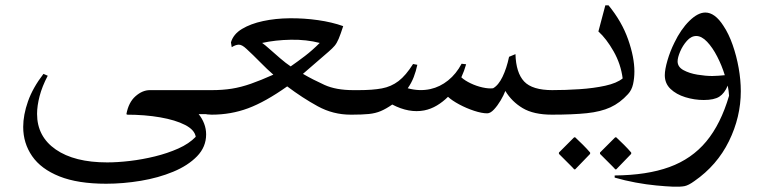

<svg xmlns="http://www.w3.org/2000/svg" viewBox="-20 -430 2850 720"><path d="M159 -146Q138 -106 128.5 -69.5Q119 -33 119 -3Q119 82 189 130.5Q259 179 382 179Q421 179 467.5 173.5Q514 168 561 156.5Q608 145 648.5 127Q689 109 714 83Q710 57 674 38.5Q638 20 580.5 10Q523 0 454 0L457 -2H454Q462 -46 488 -69Q514 -92 542 -92H772Q794 -92 803.5 -77.5Q813 -63 813 -46Q813 -29 803.5 -15.5Q794 -2 772 -2H725Q738 14 745.5 33.5Q753 53 753 74Q753 121 719 156Q685 191 629.5 214Q574 237 508 248Q442 259 378 259Q272 259 203 231.5Q134 204 100.5 155.5Q67 107 67 46Q67 1 85 -50Q103 -101 143 -153Z M1305 -92Q1325 -92 1335.5 -77.5Q1346 -63 1345 -45Q1345 -29 1335 -14.5Q1325 0 1305 0H1295Q1229 0 1171.5 -31.5Q1114 -63 1057 -106Q975 -48 910.5 -24Q846 0 774 0Q739 0 721 -15Q703 -30 703 -47Q703 -64 721 -78Q739 -92 774 -92Q815 -92 849.5 -97.5Q884 -103 921 -116Q958 -129 1005 -150Q982 -170 955.5 -197Q929 -224 904 -247Q887 -263 875 -262.5Q863 -262 849 -253L846 -271Q855 -302 887.5 -321.5Q920 -341 966.5 -351Q1013 -361 1066.5 -361.5Q1120 -362 1172.5 -354.5Q1225 -347 1267 -332Q1257 -301 1250 -284.5Q1243 -268 1235 -258.5Q1227 -249 1212 -236L1116 -153Q1154 -131 1197 -111.5Q1240 -92 1305 -92ZM963 -269Q972 -263 990.5 -246.5Q1009 -230 1030.5 -211.5Q1052 -193 1070 -181Q1096 -199 1123.5 -220Q1151 -241 1179 -269Q1129 -282 1071 -281Q1013 -280 963 -269Z M1711 -191 1728 -189Q1721 -164 1710 -140Q1723 -128 1745 -117.5Q1767 -107 1790 -102Q1813 -97 1829 -99Q1849 -110 1864.5 -142Q1880 -174 1889 -217L1913 -227Q1915 -157 1945.5 -124.5Q1976 -92 2052 -92Q2072 -92 2081.5 -77Q2091 -62 2091 -45Q2090 -28 2080 -14Q2070 0 2050 0Q1981 0 1940 -24.5Q1899 -49 1875 -89Q1869 -73 1857.5 -53.5Q1846 -34 1832.5 -19.5Q1819 -5 1807 -5Q1787 -5 1758 -14.5Q1729 -24 1702 -38.5Q1675 -53 1660 -67Q1641 -48 1618.5 -34.5Q1596 -21 1571 -16Q1514 -5 1451 -38Q1428 -22 1408 -13.5Q1388 -5 1363 -2.5Q1338 0 1300 0Q1272 0 1253.5 -13.5Q1235 -27 1235 -46Q1235 -66 1253.5 -79Q1272 -92 1300 -92H1325Q1377 -92 1412 -98.5Q1447 -105 1474.5 -126Q1502 -147 1529 -190L1545 -187Q1540 -163 1531.5 -141Q1523 -119 1509 -99Q1553 -87 1594 -96Q1630 -104 1660.5 -128.5Q1691 -153 1711 -191Z M2262 -410Q2312 -349 2335.5 -282Q2359 -215 2359 -162Q2359 -137 2354 -114.5Q2349 -92 2335 -77Q2305 -44 2269 -27.5Q2233 -11 2180.5 -5.5Q2128 0 2048 0Q2021 0 2000 -14.5Q1979 -29 1979 -45Q1978 -63 1999.5 -77.5Q2021 -92 2048 -92Q2100 -92 2153 -95.5Q2206 -99 2249.5 -108.5Q2293 -118 2315 -136Q2308 -190 2281 -237.5Q2254 -285 2224 -312L2250 -410ZM2287 205Q2286 203 2275 192Q2264 181 2251 168Q2238 155 2230 147V142L2287 85H2291Q2305 98 2320 113Q2335 128 2347 142V147L2291 205ZM2133 205Q2132 203 2121 192Q2110 181 2097 168Q2084 155 2076 147V142L2133 85H2137Q2151 98 2166 113Q2181 128 2193 142V147L2137 205Z M2625 -383Q2661 -383 2693 -333Q2713 -303 2727.5 -261.5Q2742 -220 2750 -175Q2758 -130 2758 -88Q2758 9 2713.5 99.5Q2669 190 2584 249Q2562 265 2547 268Q2532 271 2503 270Q2478 269 2441 265.5Q2404 262 2363.5 254.5Q2323 247 2285 236V228Q2406 227 2490 196.5Q2574 166 2628.5 100.5Q2683 35 2714 -71Q2713 -88 2709 -109Q2697 -80 2677.5 -67.5Q2658 -55 2619 -55Q2584 -55 2550 -65.5Q2516 -76 2494.5 -96.5Q2473 -117 2473 -148Q2473 -169 2483 -203.5Q2493 -238 2509 -270Q2533 -320 2565 -351.5Q2597 -383 2625 -383ZM2521 -200Q2521 -179 2543 -167Q2565 -155 2595.5 -150Q2626 -145 2651 -145Q2662 -145 2674 -146Q2686 -147 2698 -148Q2687 -184 2669.5 -218Q2652 -252 2631.5 -273.5Q2611 -295 2591 -295Q2572 -295 2556 -277Q2540 -259 2530.5 -236.5Q2521 -214 2521 -200Z"/></svg>

Font: Bona Nova SC
Style: Regular
Weight: 400
Designer: Mateusz Machalski
Foundry: Capitalics
Version: Version 4.001; ttfautohint (v1.8.4.7-5d5b)